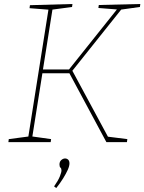

<svg xmlns="http://www.w3.org/2000/svg" viewBox="-20 -712 723 962"><path d="M523 -23 514 -28 618 -15 616 0H513L325 -350L336 -345H186L194 -355L141 -21L136 -29L236 -15L234 0H22L24 -15L130 -29L121 -21L224 -672L230 -663L128 -671L130 -686L343 -692L341 -677L236 -663L244 -672L194 -356L189 -364H334L321 -358L570 -670L574 -664L473 -672L475 -687L683 -692L681 -677L580 -663L592 -670L339 -353V-364ZM262 230 251 222Q272 192 280 171.5Q288 151 288 142Q288 132 283 128Q278 124 278 112Q278 98 287 90Q296 82 306 82Q315 82 321.5 88Q328 94 328 107Q328 120 319.5 139Q311 158 296.5 181.5Q282 205 262 230Z"/></svg>

Font: Bitter Thin Thin
Style: Italic
Weight: 250
Italic angle: -9°
Version: Version 2.002